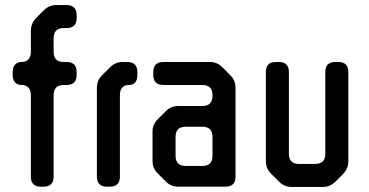

<svg xmlns="http://www.w3.org/2000/svg" viewBox="-20 -730 1457 759"><path d="M66 -485Q83 -485 92.5 -495.5Q102 -506 102 -525V-608Q102 -637 122 -658L154 -690Q174 -710 203 -710H243Q283 -710 283 -670V-659Q283 -619 243 -619H232Q192 -619 192 -579V-525Q192 -485 232 -485H243Q283 -485 283 -445V-434Q283 -394 243 -394H232Q192 -394 192 -354V-32Q192 8 152 8H142Q102 8 102 -32V-354Q102 -373 92.5 -383.5Q83 -394 66 -394Q49 -394 39.5 -404.5Q30 -415 30 -434V-445Q30 -464 39.5 -474.5Q49 -485 66 -485Z M414 8H403Q363 8 363 -32V-383Q363 -412 383 -432L416 -465Q436 -485 465 -485H483Q523 -485 523 -445V-434Q523 -394 489 -394Q472 -394 463 -383.5Q454 -373 454 -354V-32Q454 8 414 8Z M636 -12 603 -45Q583 -65 583 -94V-210Q583 -225 588 -236.5Q593 -248 604 -259L636 -291Q656 -311 685 -311H780Q820 -311 820 -351V-354Q820 -394 780 -394H626Q586 -394 586 -434V-445Q586 -485 626 -485H809Q838 -485 858 -465L891 -432Q911 -412 911 -383V-32Q911 8 871 8H685Q656 8 636 -12ZM780 -229H714Q674 -229 674 -189V-114Q674 -74 714 -74H780Q820 -74 820 -114V-189Q820 -229 780 -229Z M1306 -485H1317Q1357 -485 1357 -445V-93Q1357 -64 1337 -43L1305 -11Q1285 9 1256 9H1133Q1104 9 1084 -11L1051 -44Q1031 -64 1031 -93V-445Q1031 -485 1071 -485H1082Q1122 -485 1122 -445V-122Q1122 -82 1162 -82H1226Q1266 -82 1266 -122V-445Q1266 -485 1306 -485Z"/></svg>

Font: ZCOOL QingKe HuangYou
Style: Regular
Weight: 400
Version: Version 1.000